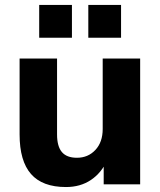

<svg xmlns="http://www.w3.org/2000/svg" viewBox="-20 -743 647 774"><path d="M246 11Q151 11 105 -41.5Q59 -94 59 -201V-507H210V-201Q210 -153 229.5 -130Q249 -107 290 -107Q335 -107 364.5 -138.5Q394 -170 394 -223V-507H545V0H398V-97H412Q389 -46 346.5 -17.5Q304 11 246 11ZM336 -591V-723H468V-591ZM138 -591V-723H270V-591Z"/></svg>

Font: Mulish ExtraLight ExtraBold
Style: Regular
Weight: 800
Version: Version 3.603